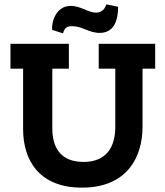

<svg xmlns="http://www.w3.org/2000/svg" viewBox="-20 -851 759 881"><path d="M522 -820 468 -831C459 -802 439 -793 420 -793C386 -793 349 -824 305 -824C237 -824 216 -751 219 -714L269 -698C276 -724 289 -731 311 -731C357 -731 388 -700 437 -700C506 -700 522 -762 522 -820ZM692 -536V-650H433V-536H509V-269C509 -172 465 -108 363 -108C259 -108 220 -173 220 -262V-536H296V-650H28V-536H86V-258C86 -118 158 10 356 10C564 10 634 -131 634 -269V-536Z"/></svg>

Font: Zilla Slab Bold
Style: Regular
Weight: 700
Designer: Typotheque.com
Foundry: Typotheque type foundry
Version: Version 1.3; 2018